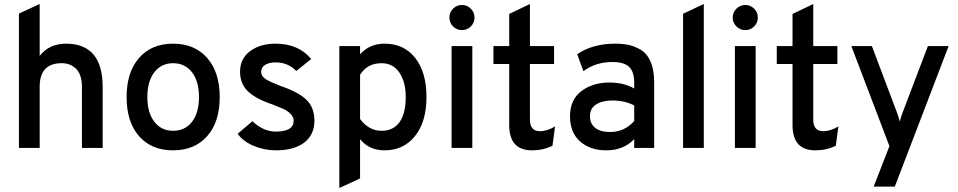

<svg xmlns="http://www.w3.org/2000/svg" viewBox="-20 -742 4803 963"><path d="M75 0V-674L179 -722V-462Q227 -523 311 -523Q495 -523 495 -305V0H391V-305Q391 -366 363 -395.5Q335 -425 289 -425Q179 -425 179 -307V0Z M1019 -59Q956 12 848 12Q740 12 677.5 -59Q615 -130 615 -255Q615 -380 677.5 -451.5Q740 -523 848 -523Q956 -523 1019 -451.5Q1082 -380 1082 -255Q1082 -130 1019 -59ZM848 -86Q908 -86 943 -131Q978 -176 978 -255Q978 -334 943 -379.5Q908 -425 848 -425Q789 -425 754 -379.5Q719 -334 719 -255Q719 -177 754 -131.5Q789 -86 848 -86Z M1365 12Q1305 12 1252 -10.5Q1199 -33 1172 -71L1246 -134Q1301 -82 1363 -82Q1453 -82 1453 -137Q1453 -156 1436 -172Q1419 -188 1402 -195.5Q1385 -203 1347 -218Q1263 -246 1223.5 -284Q1184 -322 1184 -382Q1184 -448 1234.5 -485.5Q1285 -523 1362 -523Q1477 -523 1541 -446L1466 -386Q1425 -429 1362 -429Q1329 -429 1309.5 -416.5Q1290 -404 1290 -382Q1290 -359 1313.5 -344.5Q1337 -330 1389 -310Q1476 -281 1516.5 -242Q1557 -203 1557 -137Q1557 -65 1505.5 -26.5Q1454 12 1365 12Z M1909 12Q1831 12 1786 -44V153L1682 201V-511H1786V-470Q1834 -523 1909 -523Q2006 -523 2062.5 -451.5Q2119 -380 2119 -255Q2119 -131 2061.5 -59.5Q2004 12 1909 12ZM1894 -86Q1953 -86 1984 -129.5Q2015 -173 2015 -255Q2015 -331 1983 -378Q1951 -425 1894 -425Q1822 -425 1786 -367V-145Q1830 -86 1894 -86Z M2341.5 -609.5Q2323 -591 2297 -591Q2271 -591 2252.5 -609.5Q2234 -628 2234 -654Q2234 -680 2252.5 -698.5Q2271 -717 2297 -717Q2323 -717 2341.5 -698.5Q2360 -680 2360 -654Q2360 -628 2341.5 -609.5ZM2245 0V-511H2349V0Z M2648 12Q2534 12 2534 -115V-421H2455V-511H2534V-672L2638 -722V-511H2759V-421H2638V-142Q2638 -84 2688 -84Q2725 -84 2764 -108L2751 -11Q2705 12 2648 12Z M3161 0V-44Q3107 12 3021 12Q2940 12 2889.5 -32.5Q2839 -77 2839 -159Q2839 -242 2896 -285Q2953 -328 3035 -328Q3110 -328 3161 -298V-326Q3161 -383 3135 -407Q3109 -431 3052 -431Q2968 -431 2906 -385L2875 -470Q2952 -523 3066 -523Q3104 -523 3134 -516.5Q3164 -510 3195 -491.5Q3226 -473 3243.5 -432Q3261 -391 3261 -331V0ZM3040 -80Q3112 -80 3161 -135V-213Q3114 -238 3052 -238Q3002 -238 2970.5 -218.5Q2939 -199 2939 -159Q2939 -122 2965 -101Q2991 -80 3040 -80Z M3406 0V-673L3510 -722V0Z M3762.5 -609.5Q3744 -591 3718 -591Q3692 -591 3673.5 -609.5Q3655 -628 3655 -654Q3655 -680 3673.5 -698.5Q3692 -717 3718 -717Q3744 -717 3762.5 -698.5Q3781 -680 3781 -654Q3781 -628 3762.5 -609.5ZM3666 0V-511H3770V0Z M4069 12Q3955 12 3955 -115V-421H3876V-511H3955V-672L4059 -722V-511H4180V-421H4059V-142Q4059 -84 4109 -84Q4146 -84 4185 -108L4172 -11Q4126 12 4069 12Z M4362 194 4441 -9 4250 -511H4353L4479 -177Q4488 -154 4493 -132Q4498 -154 4507 -177L4634 -511H4738L4468 194Z"/></svg>

Font: Overpass Light
Style: Bold
Weight: 600
Designer: Delve Withrington, Thomas Jockin
Foundry: Delve Fonts
Version: Version 3.000;DELV;Overpass